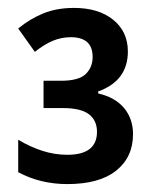

<svg xmlns="http://www.w3.org/2000/svg" viewBox="-20 -873 393 485"><path d="M167 -853Q229 -853 266 -823Q303 -793 303 -743Q303 -669 228 -642V-637Q271 -627 293.5 -600Q316 -573 316 -534Q316 -476 273.5 -442Q231 -408 150 -408Q82 -408 26 -438V-520Q56 -502 87 -492Q118 -482 150 -482Q225 -482 225 -540Q225 -569 204.5 -584.5Q184 -600 139 -600H90V-669H134Q179 -669 196.5 -686Q214 -703 214 -729Q214 -779 159 -779Q135 -779 113.5 -770Q92 -761 68 -742L26 -801Q55 -825 89 -839Q123 -853 167 -853Z"/></svg>

Font: Noto Sans SemiCondensed SemiBold
Style: Regular
Weight: 600
Width: 4
Designer: Monotype Design Team
Foundry: Monotype Imaging Inc.
Version: Version 2.013; ttfautohint (v1.8.4.7-5d5b)